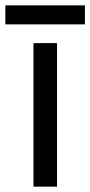

<svg xmlns="http://www.w3.org/2000/svg" viewBox="-40 -697 337 717"><path d="M173 0H85V-536H173ZM277 -677V-606H-20V-677Z"/></svg>

Font: Noto Sans Lydian
Style: Regular
Weight: 400
Designer: Monotype Design Team
Foundry: Monotype Imaging Inc.
Version: Version 2.002; ttfautohint (v1.8.4.7-5d5b)